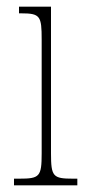

<svg xmlns="http://www.w3.org/2000/svg" viewBox="-20 -556 259 576"><path d="M22 0H212V-20H199C139 -20 133 -26 133 -96V-536H37V-516H43C101 -516 105 -508 105 -437V-96C105 -26 99 -20 38 -20H22Z"/></svg>

Font: Noto Serif ExtraCondensed Thin
Style: Regular
Weight: 100
Width: 2
Designer: Monotype Design Team
Foundry: Monotype Imaging Inc.
Version: Version 2.013